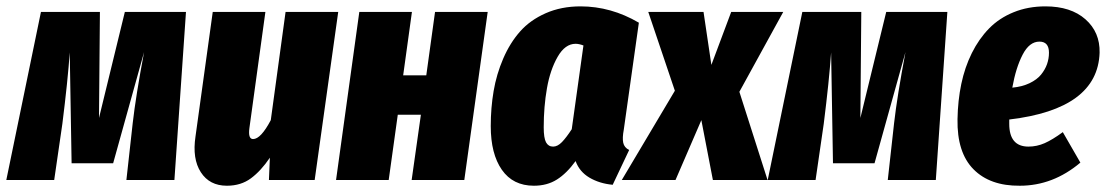

<svg xmlns="http://www.w3.org/2000/svg" viewBox="-42 -571 3508 609"><path d="M547.9 -533.2 511.2 0H358.9L378.9 -180.2Q388.7 -266.1 415 -405.8L316.9 -53.2H185.1L179.2 -404.8Q172.9 -314 155.8 -178.2L129.9 0H-22L87.9 -533.2H274.9L272 -196.8L354 -533.2Z M677.7 18.1Q622.6 18.1 595 -24.7Q567.4 -67.4 578.1 -138.2L632.8 -533.2H799.8L749 -164.1Q744.6 -129.9 760.7 -129.9Q785.2 -129.9 816.9 -189.9L863.8 -533.2H1030.8L956.1 0H811L814 -70.8Q785.6 -28.8 753.9 -5.4Q722.2 18.1 677.7 18.1Z M1263.7 0 1293 -207H1219.7L1190.9 0H1023.9L1097.7 -533.2H1264.6L1236.8 -332H1310.1L1337.9 -533.2H1504.9L1430.7 0Z M1799.3 -550.8Q1896 -550.8 1984.4 -499L1936.5 -159.2Q1931.6 -133.3 1934.8 -118.2Q1938 -103 1953.6 -95.2L1901.4 15.1Q1859.4 11.2 1827.6 -7.6Q1795.9 -26.4 1783.7 -60.1Q1755.4 -21 1724.4 -1.5Q1693.4 18.1 1651.4 18.1Q1585 18.1 1549.8 -32.5Q1514.6 -83 1514.6 -170.9Q1514.6 -229 1523.7 -282.2Q1532.7 -335.4 1554.2 -385.3Q1575.7 -435.1 1607.7 -471.2Q1639.6 -507.3 1689 -529.1Q1738.3 -550.8 1799.3 -550.8ZM1783.7 -432.1Q1750.5 -432.1 1726.8 -390.9Q1703.1 -349.6 1692.9 -291.3Q1682.6 -232.9 1682.6 -167Q1682.6 -133.3 1689.9 -119.6Q1697.3 -106 1712.4 -106Q1726.6 -106 1740.5 -120.4Q1754.4 -134.8 1771.5 -161.1L1808.6 -426.8Q1794.4 -432.1 1783.7 -432.1Z M2442.4 -533.2 2303.2 -279.8 2392.6 0H2219.2L2182.6 -189.9L2100.6 0H1930.2L2098.6 -283.2L2014.2 -533.2H2189.5L2214.4 -365.2L2277.3 -533.2Z M2962.9 -533.2 2926.3 0H2773.9L2793.9 -180.2Q2803.7 -266.1 2830.1 -405.8L2731.9 -53.2H2600.1L2594.2 -404.8Q2587.9 -314 2570.8 -178.2L2544.9 0H2393.1L2502.9 -533.2H2689.9L2687 -196.8L2769 -533.2Z M3273.9 -550.8Q3354.5 -550.8 3400.9 -509.8Q3447.3 -468.8 3445.8 -403.8Q3439.9 -225.1 3159.2 -191.9V-178.2Q3159.2 -106 3220.2 -106Q3246.6 -106 3271.5 -116.9Q3296.4 -127.9 3329.1 -151.9L3384.8 -55.2Q3297.9 18.1 3192.9 18.1Q3098.1 19 3045.7 -34.2Q2993.2 -87.4 2995.1 -192.9Q2996.1 -252 3007.1 -304.7Q3018.1 -357.4 3040.5 -402.6Q3063 -447.8 3095.2 -480.7Q3127.4 -513.7 3173.1 -532.2Q3218.8 -550.8 3273.9 -550.8ZM3168.9 -293Q3200.2 -295.9 3223.6 -307.1Q3247.1 -318.4 3260 -334.2Q3272.9 -350.1 3279.1 -367.7Q3285.2 -385.3 3285.2 -403.8Q3285.2 -439 3254.9 -439Q3223.1 -439 3201.7 -397.7Q3180.2 -356.4 3168.9 -293Z"/></svg>

Font: Fira Sans Compressed ExtraBold
Style: Italic
Weight: 800
Width: 3
Italic angle: -8°
Designer: Carrois Corporate & Edenspiekermann AG
Foundry: Carrois Corporate GbR & Edenspiekermann AG
Version: Version 4.203;PS 004.203;hotconv 1.0.88;makeotf.lib2.5.64775